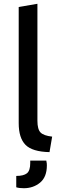

<svg xmlns="http://www.w3.org/2000/svg" viewBox="-20 -796 320 1016"><path d="M242 9Q151 7 115 -29.5Q79 -66 79 -144V-759L178 -776V-157Q178 -112 194.5 -95Q211 -78 256 -73ZM106 200Q81 200 66 195V135Q105 135 122.5 121Q140 107 140 67V54H225Q227 61 227.5 68.5Q228 76 228 79Q228 141 192 170.5Q156 200 106 200Z"/></svg>

Font: Ubuntu Sans Medium
Style: Regular
Weight: 500
Designer: Dalton Maag Ltd
Foundry: Dalton Maag Ltd
Version: Version 1.006; ttfautohint (v1.8.4.7-5d5b)